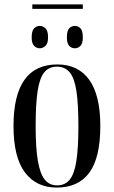

<svg xmlns="http://www.w3.org/2000/svg" viewBox="-20 -837 514 867"><path d="M126 -797V-817H354V-797ZM159 -619Q145 -619 134 -630Q123 -641 123 -668Q123 -698 134 -709Q145 -720 159 -720Q174 -720 185.5 -709Q197 -698 197 -668Q197 -641 185.5 -630Q174 -619 159 -619ZM318 -619Q303 -619 292.5 -630Q282 -641 282 -668Q282 -698 292.5 -709Q303 -720 318 -720Q333 -720 343.5 -709Q354 -698 354 -668Q354 -641 343.5 -630Q333 -619 318 -619ZM236 10Q144 10 92.5 -58.5Q41 -127 41 -268Q41 -546 239 -546Q333 -546 383 -476.5Q433 -407 433 -268Q433 -125 383.5 -57.5Q334 10 236 10ZM238 0Q274 0 295 -26Q316 -52 325 -111Q334 -170 334 -268Q334 -368 325 -426.5Q316 -485 294.5 -510.5Q273 -536 237 -536Q201 -536 180 -510.5Q159 -485 150 -426.5Q141 -368 141 -268Q141 -169 151 -110.5Q161 -52 182 -26Q203 0 238 0Z"/></svg>

Font: Noto Serif Display ExtraCondensed Medium
Style: Regular
Weight: 500
Width: 2
Designer: Monotype Design Team
Foundry: Monotype Imaging Inc.
Version: Version 2.009